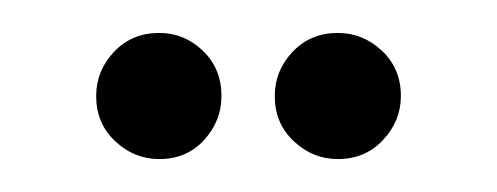

<svg xmlns="http://www.w3.org/2000/svg" viewBox="-20 -640 300 116"><path d="M76.2 -620.1Q91.3 -620.1 102.5 -609.4Q113.8 -598.6 113.8 -582Q113.8 -566.9 103.3 -555.4Q92.8 -543.9 76.2 -543.9Q61 -543.9 49.6 -554.7Q38.1 -565.4 38.1 -582Q38.1 -597.2 48.8 -608.6Q59.6 -620.1 76.2 -620.1ZM184.1 -620.1Q199.2 -620.1 210.7 -609.4Q222.2 -598.6 222.2 -582Q222.2 -566.9 211.4 -555.4Q200.7 -543.9 184.1 -543.9Q168.9 -543.9 157.5 -554.7Q146 -565.4 146 -582Q146 -597.2 156.7 -608.6Q167.5 -620.1 184.1 -620.1Z"/></svg>

Font: Beon
Style: Regular
Weight: 400
Designer: BSozoo
Foundry: BSozoo
Version: Version 1.001;PS 001.001;hotconv 1.0.70;makeotf.lib2.5.58329